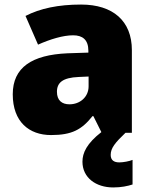

<svg xmlns="http://www.w3.org/2000/svg" viewBox="-20 -583 663 843"><path d="M466 97C466 67 486 43 531 0H559V-363C559 -491 476 -563 336 -563C236 -563 156 -546 92 -513L147 -387C201 -411 257 -428 301 -428C342 -428 368 -409 368 -360V-352L276 -349C120 -342 36 -287 36 -169C36 -48 108 10 204 10C296 10 339 -14 386 -73H390L425 -3C361 47 342 88 342 127C342 197 401 240 477 240C513 240 540 234 562 227V119C548 125 521 130 504 130C481 130 466 121 466 97ZM325 -245 369 -247V-204C369 -157 331 -125 285 -125C252 -125 230 -142 230 -180C230 -220 255 -242 325 -245Z"/></svg>

Font: Noto Sans Tamil Black
Style: Regular
Weight: 900
Designer: Jelle Bosma - Monotype Design Team
Foundry: Monotype Imaging Inc.
Version: Version 2.004